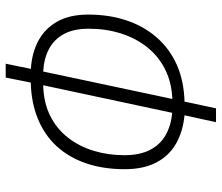

<svg xmlns="http://www.w3.org/2000/svg" viewBox="-72 -692 774 670"><g transform="rotate(-90 315.0 -357.0)"><path d="M223.6 9.8 247.6 -100.1Q191.4 -105.5 148.9 -129.6Q106.4 -153.8 83 -198.5Q59.6 -243.2 59.6 -308.6Q59.6 -384.3 80.3 -444.3Q101.1 -504.4 140.1 -546.6Q179.2 -588.9 235.4 -611.8Q291.5 -634.8 361.8 -636.7L379.4 -724.1H427.7L409.7 -636.2Q465.8 -632.8 508.3 -609.9Q550.8 -586.9 575 -543.7Q599.1 -500.5 599.1 -436Q599.1 -362.8 578.6 -302Q558.1 -241.2 518.6 -196.3Q479 -151.4 423.1 -126.7Q367.2 -102.1 295.4 -100.1L272 9.8ZM256.3 -143.1 352.5 -593.3Q292 -591.8 246.3 -569.1Q200.7 -546.4 169.9 -507.1Q139.2 -467.8 123.8 -417.2Q108.4 -366.7 108.4 -310.1Q108.4 -255.9 127.2 -220Q146 -184.1 179.4 -165.5Q212.9 -147 256.3 -143.1ZM304.7 -142.6Q362.3 -145 407.7 -167.7Q453.1 -190.4 484.9 -230Q516.6 -269.5 533.2 -321.8Q549.8 -374 549.8 -434.1Q549.8 -487.3 531 -521.5Q512.2 -555.7 478.8 -573.2Q445.3 -590.8 400.4 -593.3Z"/></g></svg>

Font: Open Sans SemiCondensed Light
Style: Italic
Weight: 300
Width: 4
Italic angle: -12°
Designer: Monotype Design Team
Foundry: Monotype Imaging Inc.
Version: Version 3.000